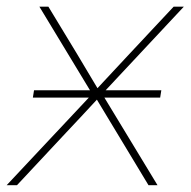

<svg xmlns="http://www.w3.org/2000/svg" viewBox="-43 -542 559 562"><path d="M53.2 -256.3 56.6 -277.8H429.2L425.8 -256.3ZM-23.4 0 234.9 -275.4 231.9 -258.8 72.3 -522.5H98.6L182.1 -384.8Q198.2 -357.4 214.6 -330.3Q231 -303.2 247.1 -275.9H234.9Q260.3 -303.2 285.6 -330.3Q311 -357.4 336.4 -384.8L465.3 -522.5H495.1L248.5 -258.8L251 -275.4L418 0H391.6L297.9 -155.3Q282.2 -181.2 266.8 -206.8Q251.5 -232.4 235.8 -258.3H248Q224.1 -232.4 200.2 -206.8Q176.3 -181.2 151.9 -155.3L6.8 0Z"/></svg>

Font: Inter 28pt Thin
Style: Italic
Weight: 250
Italic angle: -9.3988°
Designer: Rasmus Andersson
Foundry: rsms
Version: Version 4.001;git-66647c0bb